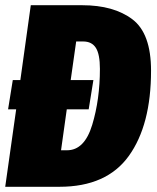

<svg xmlns="http://www.w3.org/2000/svg" viewBox="-22 -716 600 736"><path d="M557 -445Q557 -237 472 -118.5Q387 0 206 0H-2L40 -297H9L27 -409H56L96 -696H293Q414 -696 485.5 -642Q557 -588 557 -445ZM361 -452Q361 -508 345.5 -532.5Q330 -557 297 -557H270L249 -409H336L318 -297H234L212 -140H235Q302 -140 331.5 -237.5Q361 -335 361 -452Z"/></svg>

Font: Fira Sans Extra Condensed Black
Style: Italic
Weight: 900
Width: 3
Italic angle: -8°
Designer: Carrois Corporate & Edenspiekermann AG
Foundry: Carrois Corporate GbR & Edenspiekermann AG
Version: Version 4.203